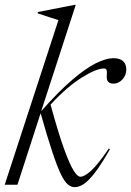

<svg xmlns="http://www.w3.org/2000/svg" viewBox="-28 -762 542 792"><path d="M284.5 -742 142 -303.5Q214.5 -385.5 270.5 -433.2Q326.5 -481 368.2 -501.5Q410 -522 439 -522Q467.5 -522 480.2 -509.2Q493 -496.5 493 -476.5Q493 -451 476.8 -434Q460.5 -417 440 -417Q409 -417 412.5 -451Q414 -468.5 411.2 -474Q408.5 -479.5 400.5 -479.5Q369.5 -479.5 309.2 -442Q249 -404.5 180.5 -330.5Q212 -215.5 235.2 -150.8Q258.5 -86 275 -59.5Q291.5 -33 303.5 -33Q320.5 -33 348.2 -58.2Q376 -83.5 421 -149.5L425.5 -146.5Q389 -82.5 362.8 -48.8Q336.5 -15 317 -2.5Q297.5 10 280 10Q265.5 10 252 -1Q238.5 -12 223.2 -43.2Q208 -74.5 187.8 -135.2Q167.5 -196 139.5 -295L44 0H-8.5L213 -679Q199.5 -683.5 174 -691.5Q148.5 -699.5 127 -707L128.5 -712.5L279.5 -742Z"/></svg>

Font: Newsreader Display Light
Style: Italic
Weight: 300
Italic angle: -17°
Designer: Hugues Gentile
Foundry: Production Type
Version: Version 1.001